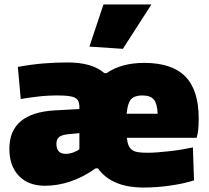

<svg xmlns="http://www.w3.org/2000/svg" viewBox="-20 -828 939 861"><path d="M381 -619 444 -808H659L531 -609ZM624 13Q481 13 419 -73H409Q354 -34 296.5 -14.5Q239 5 182 5Q107 5 64.5 -39.5Q22 -84 22 -161Q22 -321 225 -333L336 -339V-348Q336 -365 331 -375Q326 -385 314.5 -390.5Q303 -396 283.5 -398Q264 -400 233 -400Q218 -400 197.5 -399Q177 -398 155 -395.5Q133 -393 111 -390Q89 -387 73 -384L60 -528Q120 -539 174.5 -543.5Q229 -548 282 -548Q394 -548 448 -500H458Q524 -546 627 -546Q751 -546 811 -485Q871 -424 871 -297Q871 -267 869 -247.5Q867 -228 862 -210H549Q551 -189 556.5 -176Q562 -163 572.5 -155.5Q583 -148 599.5 -145.5Q616 -143 641 -143Q662 -143 688 -145Q714 -147 741 -150Q768 -153 795 -157.5Q822 -162 845 -167L850 -19Q802 -4 741.5 4.5Q681 13 624 13ZM275 -138Q291 -138 309 -144.5Q327 -151 336 -159V-231L285 -226Q256 -223 244.5 -213Q233 -203 233 -183Q233 -138 275 -138ZM687 -318Q685 -363 670 -381.5Q655 -400 618 -400Q583 -400 567.5 -382.5Q552 -365 548 -318Z"/></svg>

Font: Encode Sans Narrow
Style: Black
Weight: 900
Designer: Pablo Impallari, Andres Torresi
Foundry: Pablo Impallari, Andres Torresi
Version: Version 1.000; ttfautohint (v1.00) -l 8 -r 50 -G 200 -x 14 -